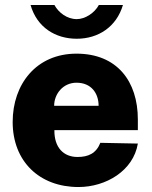

<svg xmlns="http://www.w3.org/2000/svg" viewBox="-20 -743 613 773"><path d="M475 -723H378C361 -691 323 -666 289 -666C250 -666 216 -692 199 -723H103C129 -632 204 -587 289 -587C376 -587 449 -635 475 -723ZM199 -219H535V-262C535 -416 451 -527 288 -527C126 -527 31 -404 31 -252C31 -93 139 10 296 10C407 10 517 -56 535 -165L384 -168C367 -125 335 -111 292 -111C236 -111 198 -149 199 -219ZM198 -317C198 -365 234 -410 288 -410C347 -410 377 -368 377 -317Z"/></svg>

Font: United Sans ExtraBold
Style: Regular
Weight: 800
Designer: Pablo Impallari, Rodrigo Fuenzalida (Modified by Dan O. Williams)
Version: Version 1.000;PS 001.000;hotconv 1.0.88;makeotf.lib2.5.64775